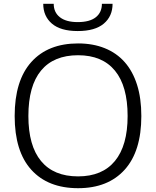

<svg xmlns="http://www.w3.org/2000/svg" viewBox="-20 -978 820 1008"><path d="M388 -815Q298 -815 252.5 -854Q207 -893 207 -958H262Q262 -913 294.5 -887.5Q327 -862 388 -862Q451 -862 483 -887.5Q515 -913 515 -958H571Q571 -893 525 -854Q479 -815 388 -815ZM390 10Q232 10 144.5 -86.5Q57 -183 57 -369Q57 -555 144.5 -652.5Q232 -750 390 -750Q468 -750 530 -725Q592 -700 634.5 -652Q677 -604 699.5 -533Q722 -462 722 -369Q722 -184 634.5 -87Q547 10 390 10ZM390 -52Q517 -52 583.5 -133Q650 -214 650 -369Q650 -526 583.5 -607Q517 -688 390 -688Q262 -688 195.5 -607.5Q129 -527 129 -369Q129 -213 195.5 -132.5Q262 -52 390 -52Z"/></svg>

Font: Encode Sans Wide
Style: Light
Weight: 300
Designer: Pablo Impallari, Andres Torresi
Foundry: Pablo Impallari, Andres Torresi
Version: Version 1.000; ttfautohint (v1.00) -l 8 -r 50 -G 200 -x 14 -